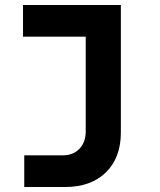

<svg xmlns="http://www.w3.org/2000/svg" viewBox="-20 -570 640 770"><path d="M77.3 180V53H231.8Q273.5 53 298.6 26.6Q323.8 0.3 323.8 -42.9V-423H72.3V-550H464.7V-38.6Q464.7 62.6 404.7 121.3Q344.7 180 241.2 180Z"/></svg>

Font: JetBrains Mono
Style: Regular
Weight: 400
Monospace: yes
Designer: Philipp Nurullin, Konstantin Bulenkov
Foundry: JetBrains
Version: Version 2.305